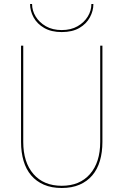

<svg xmlns="http://www.w3.org/2000/svg" viewBox="-20 -928 616 958"><path d="M85 -700V-220Q85 -168 97.5 -125.5Q110 -83 135.5 -53Q161 -23 199 -6.5Q237 10 288 10Q339 10 377 -6.5Q415 -23 440.5 -53Q466 -83 478.5 -125.5Q491 -168 491 -220V-700H480V-220Q480 -118 429 -59.5Q378 -1 288 -1Q198 -1 147 -59.5Q96 -118 96 -220V-700ZM130 -908Q130 -874 147.5 -841.5Q165 -809 200.5 -788.5Q236 -768 288 -768Q341 -768 376 -788.5Q411 -809 428.5 -841.5Q446 -874 446 -908H436Q436 -875 418 -845.5Q400 -816 367 -797Q334 -778 288 -778Q242 -778 209 -797Q176 -816 158 -845.5Q140 -875 140 -908Z"/></svg>

Font: Jost Thin
Style: Regular
Weight: 250
Version: Version 3.710